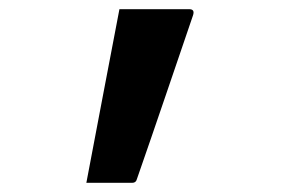

<svg xmlns="http://www.w3.org/2000/svg" viewBox="-20 -198 640 418"><path d="M268 200H168Q186 105 204 10.5Q222 -84 240 -178H392Q405 -178 400 -164Q373 -85 341 9Q309 103 278 192Q276 200 268 200Z"/></svg>

Font: Recursive Mn Lnr St Med
Style: Regular
Weight: 500
Monospace: yes
Version: Version 1.079;hotconv 1.0.112;makeotfexe 2.5.65598; ttfautoh